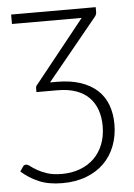

<svg xmlns="http://www.w3.org/2000/svg" viewBox="-51 -537 531 760"><g transform="rotate(-5 215.0 -157.0)"><path d="M95 -198Q95 -207.5 102 -213.5L299 -460H22V-497.5H358V-477.5Q358 -471 355.2 -466Q352.5 -461 348 -456L152 -216.5H178.5Q233.5 -216.5 273.8 -202.8Q314 -189 340.2 -164.5Q366.5 -140 379 -105.5Q391.5 -71 391.5 -30Q391.5 17 376.2 56.5Q361 96 332.2 124.5Q303.5 153 261.5 169Q219.5 185 166.5 185Q111.5 185 72.8 168.2Q34 151.5 4 124.5L15.5 107.5Q18 103.5 21 101.5Q24 99.5 28.5 99.5Q35.5 99.5 45.2 107.2Q55 115 70.8 124Q86.5 133 109.8 140.8Q133 148.5 167.5 148.5Q207 148.5 239.8 136.2Q272.5 124 295.8 101.2Q319 78.5 331.8 46Q344.5 13.5 344.5 -27Q344.5 -61.5 334.5 -90.2Q324.5 -119 304.2 -139.8Q284 -160.5 252.5 -171.8Q221 -183 178.5 -183H95Z"/></g></svg>

Font: Lato Light
Style: Regular
Weight: 300
Designer: Lukasz Dziedzic
Foundry: tyPoland Lukasz Dziedzic
Version: Version 2.007; 2014-02-27